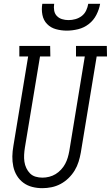

<svg xmlns="http://www.w3.org/2000/svg" viewBox="-20 -975 579 1003"><path d="M201 8Q174 8 148.5 1.5Q123 -5 102.5 -20Q82 -35 68.5 -57Q55 -79 49.5 -105Q44 -131 44.5 -158Q45 -185 50 -213L127 -680H81V-735H242L243 -680H189L110 -204Q107 -185 106 -166.5Q105 -148 107.5 -130.5Q110 -113 117.5 -97Q125 -81 137 -69Q149 -57 166 -52Q183 -47 202 -47Q219 -47 237 -51.5Q255 -56 270.5 -65.5Q286 -75 299 -89Q312 -103 320.5 -119Q329 -135 334 -152Q339 -169 342 -186L423 -680H377V-735H538L539 -680H485L402 -177Q398 -154 390.5 -130Q383 -106 370 -84.5Q357 -63 338 -44.5Q319 -26 296.5 -14Q274 -2 249.5 3Q225 8 201 8ZM329 -815Q300 -815 272.5 -822.5Q245 -830 226 -849.5Q207 -869 201.5 -897.5Q196 -926 201 -955H263Q260 -937 263 -920Q266 -903 277 -891.5Q288 -880 304 -875Q320 -870 338 -870Q356 -870 374 -875Q392 -880 407 -891.5Q422 -903 430 -920Q438 -937 441 -955H503Q498 -926 483.5 -897.5Q469 -869 444 -849.5Q419 -830 388.5 -822.5Q358 -815 329 -815Z"/></svg>

Font: Iosevka Curly Slab Light
Style: Italic
Weight: 300
Italic angle: -9°
Monospace: yes
Designer: Belleve Invis
Foundry: Belleve Invis
Version: Version 22.1.2; ttfautohint (v1.8.4)